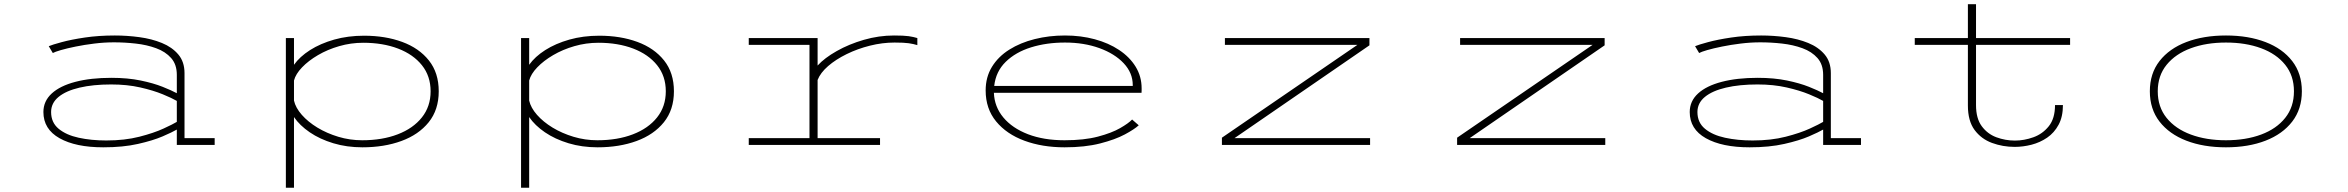

<svg xmlns="http://www.w3.org/2000/svg" viewBox="-20 -678 10980 898"><path d="M463 11Q334 11 258.5 -31.5Q183 -74 183 -154Q183 -205 222 -240.8Q261 -276.5 332.5 -295.2Q404 -314 501 -314Q577.5 -314 637.8 -301.5Q698 -289 740.5 -272Q783 -255 807 -242V-328Q807 -376.5 780.5 -406.5Q754 -436.5 710.2 -452.5Q666.5 -468.5 615 -474.2Q563.5 -480 513 -480Q467.5 -480 421 -474.2Q374.5 -468.5 334 -460.2Q293.5 -452 265 -443.8Q236.5 -435.5 227 -430L208 -462Q224.5 -469 268.8 -481Q313 -493 377 -502.5Q441 -512 517 -512Q574.5 -512 632 -504.2Q689.5 -496.5 737.2 -477Q785 -457.5 814 -423.2Q843 -389 843 -336V-32H984V0H807V-72Q786.5 -60 740.8 -40.2Q695 -20.5 625.2 -4.8Q555.5 11 463 11ZM477 -21Q563.5 -21 631.8 -38.5Q700 -56 745 -76.8Q790 -97.5 807 -108V-206Q785 -219 741.2 -237Q697.5 -255 636.2 -269Q575 -283 500 -283Q415.5 -283 352.2 -268.2Q289 -253.5 254 -224.8Q219 -196 219 -154Q219 -105 254.2 -75.8Q289.5 -46.5 348 -33.8Q406.5 -21 477 -21Z M1317 200V-500H1355V-375Q1382 -413 1430.2 -443.8Q1478.5 -474.5 1543 -492.8Q1607.5 -511 1683 -511Q1782 -511 1861 -482Q1940 -453 1986 -395.2Q2032 -337.5 2032 -251Q2032 -164.5 1985 -106.2Q1938 -48 1857.2 -18.5Q1776.5 11 1675 11Q1602 11 1539 -8Q1476 -27 1428.8 -59.2Q1381.5 -91.5 1355 -130.5V200ZM1679 -478Q1621 -478 1566.5 -462.2Q1512 -446.5 1467.2 -420.2Q1422.5 -394 1392.8 -363Q1363 -332 1355 -301.5V-207.5Q1362.5 -174 1391.5 -141Q1420.5 -108 1464.5 -81.2Q1508.5 -54.5 1562.5 -38.2Q1616.5 -22 1674 -22Q1768 -22 1840.2 -49.8Q1912.5 -77.5 1953.2 -128.8Q1994 -180 1994 -251Q1994 -322 1953.5 -372.8Q1913 -423.5 1841.8 -450.8Q1770.5 -478 1679 -478Z M2417 200V-500H2455V-375Q2482 -413 2530.2 -443.8Q2578.5 -474.5 2643 -492.8Q2707.5 -511 2783 -511Q2882 -511 2961 -482Q3040 -453 3086 -395.2Q3132 -337.5 3132 -251Q3132 -164.5 3085 -106.2Q3038 -48 2957.2 -18.5Q2876.5 11 2775 11Q2702 11 2639 -8Q2576 -27 2528.8 -59.2Q2481.5 -91.5 2455 -130.5V200ZM2779 -478Q2721 -478 2666.5 -462.2Q2612 -446.5 2567.2 -420.2Q2522.5 -394 2492.8 -363Q2463 -332 2455 -301.5V-207.5Q2462.5 -174 2491.5 -141Q2520.5 -108 2564.5 -81.2Q2608.5 -54.5 2662.5 -38.2Q2716.5 -22 2774 -22Q2868 -22 2940.2 -49.8Q3012.5 -77.5 3053.2 -128.8Q3094 -180 3094 -251Q3094 -322 3053.5 -372.8Q3013 -423.5 2941.8 -450.8Q2870.5 -478 2779 -478Z M3482 0V-32H3766V-468H3482V-500H3804V-371.5Q3836.5 -407 3893.5 -439.2Q3950.5 -471.5 4020.5 -491.8Q4090.5 -512 4161.5 -512Q4207.5 -512 4230 -508.8Q4252.5 -505.5 4270.5 -500V-467Q4252.5 -472.5 4230.2 -475.8Q4208 -479 4164 -479Q4107 -479 4049 -464.5Q3991 -450 3940 -425Q3889 -400 3853 -368.8Q3817 -337.5 3804 -304V-32H4096V0Z M4959 11Q4855 11 4771.5 -19.8Q4688 -50.5 4639 -110Q4590 -169.5 4590 -255Q4590 -317.5 4619.5 -365.5Q4649 -413.5 4700.8 -446Q4752.5 -478.5 4819.5 -495.2Q4886.5 -512 4961 -512Q5035 -512 5100 -494.5Q5165 -477 5214.2 -444.2Q5263.5 -411.5 5291.5 -366Q5319.5 -320.5 5319.5 -264.5Q5319.5 -261 5319.5 -254.5Q5319.5 -248 5319 -244H4628.5Q4631 -178.5 4672.8 -128.5Q4714.5 -78.5 4788 -50.2Q4861.5 -22 4959 -22Q5050.5 -22 5115 -39Q5179.5 -56 5219 -78.8Q5258.5 -101.5 5275 -119L5306 -92Q5286 -73.5 5240.8 -49.2Q5195.5 -25 5125 -7Q5054.5 11 4959 11ZM4961 -479Q4874.5 -479 4802.2 -456.5Q4730 -434 4683.8 -388.8Q4637.5 -343.5 4630 -276H5278V-280Q5278 -337 5235.8 -382Q5193.5 -427 5121.8 -453Q5050 -479 4961 -479Z M5695 0V-34L6328.5 -468H5709V-500H6385V-466L5754 -32H6388V0Z M6795 0V-34L7428.5 -468H6809V-500H7485V-466L6854 -32H7488V0Z M8163 11Q8034 11 7958.5 -31.5Q7883 -74 7883 -154Q7883 -205 7922 -240.8Q7961 -276.5 8032.5 -295.2Q8104 -314 8201 -314Q8277.5 -314 8337.8 -301.5Q8398 -289 8440.5 -272Q8483 -255 8507 -242V-328Q8507 -376.5 8480.5 -406.5Q8454 -436.5 8410.2 -452.5Q8366.5 -468.5 8315 -474.2Q8263.5 -480 8213 -480Q8167.5 -480 8121 -474.2Q8074.5 -468.5 8034 -460.2Q7993.5 -452 7965 -443.8Q7936.5 -435.5 7927 -430L7908 -462Q7924.5 -469 7968.8 -481Q8013 -493 8077 -502.5Q8141 -512 8217 -512Q8274.5 -512 8332 -504.2Q8389.5 -496.5 8437.2 -477Q8485 -457.5 8514 -423.2Q8543 -389 8543 -336V-32H8684V0H8507V-72Q8486.5 -60 8440.8 -40.2Q8395 -20.5 8325.2 -4.8Q8255.5 11 8163 11ZM8177 -21Q8263.5 -21 8331.8 -38.5Q8400 -56 8445 -76.8Q8490 -97.5 8507 -108V-206Q8485 -219 8441.2 -237Q8397.5 -255 8336.2 -269Q8275 -283 8200 -283Q8115.5 -283 8052.2 -268.2Q7989 -253.5 7954 -224.8Q7919 -196 7919 -154Q7919 -105 7954.2 -75.8Q7989.5 -46.5 8048 -33.8Q8106.5 -21 8177 -21Z M9184 -184.5V-468H8935.5V-500H9184V-658.5H9222V-500H9662V-468H9222V-186.5Q9222 -124 9248.8 -87.8Q9275.5 -51.5 9317.2 -36Q9359 -20.5 9404 -20.5Q9447 -20.5 9490.2 -36Q9533.5 -51.5 9562.5 -87.8Q9591.5 -124 9591.5 -186.5H9628.5Q9628.5 -132 9608.2 -94.5Q9588 -57 9554.8 -34.2Q9521.5 -11.5 9481.8 -1.2Q9442 9 9403 9Q9347 9 9296.8 -9.5Q9246.5 -28 9215.2 -70.2Q9184 -112.5 9184 -184.5Z M10391 11Q10286 11 10205.8 -20Q10125.5 -51 10080.2 -109.5Q10035 -168 10035 -251Q10035 -334.5 10080.5 -392.8Q10126 -451 10206.2 -481.5Q10286.5 -512 10391 -512Q10496 -512 10576 -481.2Q10656 -450.5 10701 -392.2Q10746 -334 10746 -251Q10746 -168 10701 -109.5Q10656 -51 10576 -20Q10496 11 10391 11ZM10391 -22Q10484 -22 10555.8 -48.8Q10627.5 -75.5 10668.2 -126.8Q10709 -178 10709 -251Q10709 -324 10668 -375Q10627 -426 10555.2 -452.5Q10483.5 -479 10391 -479Q10299 -479 10227 -452.5Q10155 -426 10113.5 -375Q10072 -324 10072 -251Q10072 -178 10113.2 -126.8Q10154.5 -75.5 10226.5 -48.8Q10298.5 -22 10391 -22Z"/></svg>

Font: Trispace Expanded Thin
Style: Regular
Weight: 100
Width: 7
Designer: Tyler Finck
Foundry: Etcetera Type Company
Version: Version 1.210; ttfautohint (v1.8.3)